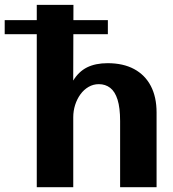

<svg xmlns="http://www.w3.org/2000/svg" viewBox="-97 -781 723 801"><path d="M56.4 0V-760.7H209.4L207.8 -243.1L170.5 -342.3Q184.5 -404.9 207.6 -443.5Q230.7 -482.1 266 -499.8Q301.4 -517.4 351.9 -517.4Q416.9 -517.4 462.5 -492.9Q508.1 -468.3 532.2 -422.3Q556.2 -376.2 556.2 -311.8V0H404.1V-276.2Q404.1 -331.4 393.4 -365.3Q382.7 -399.2 362.7 -414.5Q342.7 -429.9 315.4 -429.9Q292.1 -429.9 272.4 -418.4Q252.7 -407 238.5 -387.4Q224.3 -367.8 216.4 -343.1Q208.6 -318.3 208.6 -291.5V0ZM-77.4 -638.4V-696.9H353V-638.4Z"/></svg>

Font: Russolo 10pt ExtraLight
Style: Regular
Weight: 200
Designer: Micah Stupak-Hahn
Version: Version 1.000